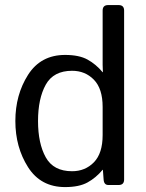

<svg xmlns="http://www.w3.org/2000/svg" viewBox="-20 -741 586 769"><path d="M41.5 -256.3Q41.5 -361.3 92.3 -441.2Q143.1 -521 240.7 -521Q296.9 -521 330.6 -502.4Q364.3 -483.9 391.1 -451.7H392.1Q391.1 -466.3 391.1 -481.4V-698.7Q391.1 -720.7 413.1 -720.7H455.1Q477.1 -720.7 477.1 -698.7V-22Q477.1 0 455.1 0H414.1Q396.5 0 395 -22L392.1 -61H391.1Q364.3 -28.8 330.6 -10.3Q296.9 8.3 240.7 8.3Q143.1 8.3 92.3 -71.5Q41.5 -151.4 41.5 -256.3ZM132.3 -256.3Q132.3 -166.5 163.3 -110.8Q194.3 -55.2 268.6 -55.2Q321.3 -55.2 356.2 -91.1Q391.1 -127 391.1 -200.2V-312.5Q391.1 -385.7 356.2 -421.6Q321.3 -457.5 268.6 -457.5Q194.3 -457.5 163.3 -401.9Q132.3 -346.2 132.3 -256.3Z"/></svg>

Font: Istok
Style: Regular
Weight: 500
Designer: Andrey V. Panov
Foundry: Andrey V. Panov
Version: Version 1.0.3